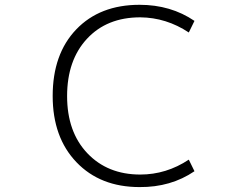

<svg xmlns="http://www.w3.org/2000/svg" viewBox="-20 -761 1040 792"><path d="M558.6 -41Q666 -41 758.8 -102.5L782.2 -54.7Q684.6 11.7 555.7 10.7Q393.6 10.7 295.4 -91.8Q197.3 -194.3 197.3 -365.2Q197.3 -538.1 294.4 -639.6Q391.6 -741.2 555.7 -741.2Q684.6 -741.2 782.2 -674.8L758.8 -627Q666 -688.5 558.6 -689.5Q420.9 -689.5 338.9 -601.1Q256.8 -512.7 256.8 -364.7Q256.8 -216.8 340.3 -128.9Q423.8 -41 558.6 -41Z"/></svg>

Font: Gen Shin Gothic Monospace Light
Style: Regular
Weight: 300
Designer: [Source Han Sans]
Ryoko NISHIZUKA  (kana & ideographs); Paul D. Hunt (Latin, Greek & Cyrillic); Wenlong ZHANG  (bopomofo
Version: Version 1.002.20150607